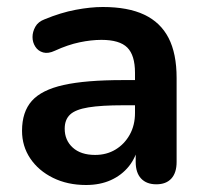

<svg xmlns="http://www.w3.org/2000/svg" viewBox="-20 -519 587 549"><path d="M226 10Q173 10 131.5 -10.5Q90 -31 66.5 -66Q43 -101 43 -145Q43 -199 71 -230.5Q99 -262 162 -276Q225 -290 331 -290H381V-218H332Q270 -218 233 -212Q196 -206 180.5 -191.5Q165 -177 165 -151Q165 -118 188 -97Q211 -76 252 -76Q285 -76 310.5 -91.5Q336 -107 351 -134Q366 -161 366 -196V-311Q366 -361 344 -383Q322 -405 270 -405Q241 -405 207.5 -398Q174 -391 137 -374Q118 -365 103.5 -369Q89 -373 81 -385.5Q73 -398 73 -413Q73 -428 81 -442.5Q89 -457 108 -464Q154 -483 196.5 -491Q239 -499 274 -499Q346 -499 392.5 -477Q439 -455 462 -410.5Q485 -366 485 -296V-56Q485 -25 470 -8.5Q455 8 427 8Q399 8 383.5 -8.5Q368 -25 368 -56V-104H376Q369 -69 348.5 -43.5Q328 -18 297 -4Q266 10 226 10Z"/></svg>

Font: Nunito ExtraLight
Style: Regular
Weight: 200
Designer: Vernon Adams
Foundry: Vernon Adams
Version: Version 3.602